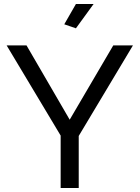

<svg xmlns="http://www.w3.org/2000/svg" viewBox="-20 -936 695 956"><path d="M112 -710 327 -340 544 -710H642L372 -259V0H282V-261L13 -710ZM358 -795 300 -815 358 -916H446Z"/></svg>

Font: Raleway Medium
Style: Regular
Weight: 500
Designer: Matt McInerney, Pablo Impallari, Rodrigo Fuenzalida
Foundry: Matt McInerney, Pablo Impallari, Rodrigo Fuenzalida
Version: Version 4.026